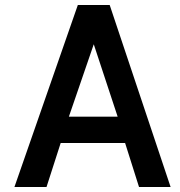

<svg xmlns="http://www.w3.org/2000/svg" viewBox="-20 -752 724 772"><path d="M38 0 293 -732H421L666 0H539L483 -177H224L167 0ZM257 -283H453L357 -574Z"/></svg>

Font: Exo
Style: DemiBold
Weight: 600
Designer: Natanael Gama
Version: Version 1.00